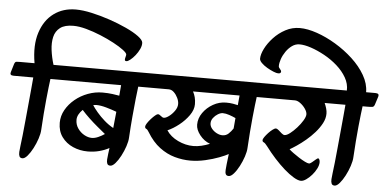

<svg xmlns="http://www.w3.org/2000/svg" viewBox="-116 -1113 2543 1261"><g transform="rotate(5 1155.5 -482.5)"><path d="M-54 -534 -38 -587Q-33 -604 -23.5 -605Q-14 -606 0 -606H96Q76 -723 103 -807Q130 -891 191 -936Q252 -981 336 -981Q382 -981 441 -968Q500 -955 560.5 -934.5Q621 -914 673 -890Q725 -866 756.5 -842.5Q788 -819 789 -801Q790 -782 779.5 -759.5Q769 -737 753 -717Q737 -697 721 -684.5Q705 -672 696 -672Q690 -672 687.5 -674.5Q685 -677 685 -681Q685 -689 688 -699Q691 -709 691 -715Q691 -725 666 -744Q641 -763 600 -785Q559 -807 510.5 -827Q462 -847 414.5 -860Q367 -873 329 -873Q272 -873 242 -850Q212 -827 203 -788.5Q194 -750 200 -702.5Q206 -655 221 -606H318Q346 -606 339 -584L322 -531Q317 -515 306 -513.5Q295 -512 273 -512H209Q206 -491 202 -456Q198 -421 193.5 -376Q189 -331 185 -279.5Q181 -228 178 -174Q177 -149 166 -115.5Q155 -82 138.5 -50.5Q122 -19 104 2Q86 23 71 23Q56 23 51 12Q46 1 47 -17Q48 -35 51 -56Q55 -82 59.5 -127.5Q64 -173 69.5 -228Q75 -283 80 -338Q85 -393 89.5 -439Q94 -485 96 -512H-34Q-61 -512 -54 -534Z M208 -534 224 -587Q229 -604 240 -605Q251 -606 273 -606H878Q906 -606 899 -584L882 -531Q877 -515 866 -513.5Q855 -512 833 -512H788Q784 -484 778.5 -432Q773 -380 767 -313Q761 -246 757 -174Q756 -149 745 -116Q734 -83 717.5 -51.5Q701 -20 683 0.5Q665 21 650 21Q635 21 630 10.5Q625 0 626 -17.5Q627 -35 630 -56L635 -94Q606 -78 570 -68.5Q534 -59 494 -59Q442 -59 396.5 -79Q351 -99 323 -137.5Q295 -176 295 -231Q295 -276 317.5 -316Q340 -356 377.5 -387Q415 -418 462 -435.5Q509 -453 558 -453Q594 -453 624 -449Q654 -445 669 -442L675 -512H229Q201 -512 208 -534ZM403 -260Q403 -228 420.5 -203Q438 -178 463.5 -164Q489 -150 513 -150Q533 -150 555.5 -160Q578 -170 597 -183Q574 -202 545 -226Q516 -250 488 -276.5Q460 -303 438 -328Q422 -313 412.5 -295.5Q403 -278 403 -260ZM504 -365Q516 -346 538 -320Q560 -294 588.5 -269Q617 -244 648 -227L659 -335Q627 -347 590 -357.5Q553 -368 524 -368Q515 -368 504 -365Z M768 -534 784 -587Q789 -604 800 -605Q811 -606 833 -606H1662Q1690 -606 1683 -584L1666 -531Q1661 -515 1650 -513.5Q1639 -512 1617 -512H1569Q1566 -491 1562 -456Q1558 -421 1553.5 -376Q1549 -331 1545 -279.5Q1541 -228 1538 -174Q1537 -149 1526 -116Q1515 -83 1498.5 -51.5Q1482 -20 1464 0.5Q1446 21 1431 21Q1416 21 1411 10.5Q1406 0 1407.5 -17.5Q1409 -35 1411 -56L1419 -123Q1400 -112 1359.5 -96.5Q1319 -81 1269 -69.5Q1219 -58 1170 -58Q1119 -58 1067 -72.5Q1015 -87 967.5 -122.5Q920 -158 882 -221Q873 -237 864.5 -240.5Q856 -244 856 -255Q856 -263 865.5 -277.5Q875 -292 888.5 -307Q902 -322 914.5 -332.5Q927 -343 933 -343Q942 -343 953 -333Q964 -323 973 -323Q986 -323 1006 -337.5Q1026 -352 1042.5 -375Q1059 -398 1059 -421Q1059 -440 1049 -461Q1039 -482 1023.5 -497Q1008 -512 989 -512H789Q761 -512 768 -534ZM1004 -243Q1030 -203 1080 -179Q1130 -155 1182 -155Q1208 -155 1235.5 -161.5Q1263 -168 1290 -179Q1250 -194 1222.5 -229Q1195 -264 1195 -297Q1195 -339 1220.5 -375.5Q1246 -412 1286.5 -435Q1327 -458 1372 -458Q1398 -458 1418 -454.5Q1438 -451 1450 -448L1456 -512H1149Q1158 -496 1163.5 -475.5Q1169 -455 1169 -429Q1169 -393 1143 -356Q1117 -319 1079 -289Q1041 -259 1004 -243ZM1282 -314Q1282 -295 1295.5 -278.5Q1309 -262 1328.5 -252Q1348 -242 1366 -242Q1390 -242 1406.5 -257.5Q1423 -273 1436 -293L1442 -362Q1423 -371 1399.5 -379Q1376 -387 1357 -387Q1342 -387 1324.5 -376.5Q1307 -366 1294.5 -349.5Q1282 -333 1282 -314Z M1562 -534 1578 -587Q1583 -604 1593 -605Q1603 -606 1617 -606H2122Q2150 -606 2143 -584L2126 -531Q2121 -515 2110 -513.5Q2099 -512 2077 -512H2017Q2025 -494 2030 -476.5Q2035 -459 2035 -443Q2035 -411 2018 -379Q2001 -347 1974.5 -317Q1948 -287 1917.5 -261.5Q1887 -236 1859.5 -217.5Q1832 -199 1814 -189Q1823 -180 1841.5 -166.5Q1860 -153 1881 -139.5Q1902 -126 1921 -116.5Q1940 -107 1949 -107Q1956 -107 1968 -117Q1980 -127 1991 -136.5Q2002 -146 2006 -146Q2011 -146 2014.5 -138.5Q2018 -131 2018 -121Q2018 -102 2006.5 -79Q1995 -56 1977 -35.5Q1959 -15 1940 -2Q1921 11 1906 11Q1887 11 1857.5 -6.5Q1828 -24 1794.5 -53.5Q1761 -83 1727.5 -120Q1694 -157 1665 -196Q1650 -216 1641 -219.5Q1632 -223 1632 -233Q1632 -241 1641.5 -254.5Q1651 -268 1664.5 -282.5Q1678 -297 1691.5 -307Q1705 -317 1712 -317Q1721 -317 1731.5 -307.5Q1742 -298 1753 -288.5Q1764 -279 1773 -279Q1787 -279 1808.5 -295.5Q1830 -312 1852 -336.5Q1874 -361 1889 -386Q1904 -411 1904 -427Q1904 -443 1890.5 -463Q1877 -483 1857.5 -497.5Q1838 -512 1821 -512H1583Q1555 -512 1562 -534Z M1569 -765Q1569 -793 1588 -831Q1607 -869 1640.5 -905Q1674 -941 1718 -964.5Q1762 -988 1812 -988Q1863 -988 1925.5 -966.5Q1988 -945 2050.5 -907.5Q2113 -870 2165.5 -821.5Q2218 -773 2250 -717.5Q2282 -662 2282 -606H2343Q2371 -606 2364 -584L2347 -531Q2342 -515 2331 -513.5Q2320 -512 2298 -512H2267Q2264 -491 2260 -456Q2256 -421 2251.5 -376Q2247 -331 2243 -279.5Q2239 -228 2236 -174Q2235 -149 2224 -115.5Q2213 -82 2196.5 -50.5Q2180 -19 2162 2Q2144 23 2129 23Q2114 23 2109 12Q2104 1 2105 -17Q2106 -35 2109 -56Q2113 -82 2117.5 -127.5Q2122 -173 2127.5 -228Q2133 -283 2138 -338Q2143 -393 2147.5 -439Q2152 -485 2154 -512H2043Q2016 -512 2023 -534L2039 -587Q2044 -604 2053.5 -605Q2063 -606 2077 -606H2155Q2157 -650 2133.5 -691Q2110 -732 2071 -766.5Q2032 -801 1985.5 -826.5Q1939 -852 1895.5 -866.5Q1852 -881 1820 -881Q1793 -881 1770.5 -865Q1748 -849 1731 -824.5Q1714 -800 1705 -774Q1696 -748 1696 -727Q1696 -718 1705 -709Q1714 -700 1714 -691Q1714 -688 1710.5 -683.5Q1707 -679 1696 -679Q1685 -679 1664 -687.5Q1643 -696 1621 -709Q1599 -722 1584 -737Q1569 -752 1569 -765Z"/></g></svg>

Font: Alkatra
Style: Regular
Weight: 400
Designer: Suman Bhandary
Version: Version 1.100;gftools[0.9.22]